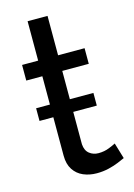

<svg xmlns="http://www.w3.org/2000/svg" viewBox="-109 -754 572 819"><g transform="rotate(-15 176.5 -344.5)"><path d="M36 -272V-328H289V-272ZM342 -26Q331 -21 312 -13Q293 -5 268 1Q243 7 215 7Q183 7 156 -4.5Q129 -16 113 -40.5Q97 -65 97 -102V-453H26V-522H97V-696H185V-522H302V-453H185V-129Q187 -101 204 -87.5Q221 -74 244 -74Q270 -74 292 -83Q314 -92 321 -96Z"/></g></svg>

Font: YasnoRaleway Medium
Style: Regular
Weight: 500
Designer: Matt McInerney, Pablo Impallari, Rodrigo Fuenzalida
Foundry: Matt McInerney, Pablo Impallari, Rodrigo Fuenzalida
Version: Version 4.026